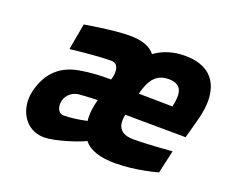

<svg xmlns="http://www.w3.org/2000/svg" viewBox="-92 -651 944 802"><g transform="rotate(20 380.0 -250.0)"><path d="M478 -296C493 -355 516 -396 576 -396C611 -396 628 -381 633 -358C636 -341 634 -318 628 -294L478 -296ZM215 -103C186 -103 180 -135 185 -157C192 -187 218 -206 247 -208C274 -210 308 -212 326 -212C317 -179 312 -146 316 -116C283 -108 241 -103 215 -103ZM521 -109C477 -109 458 -127 453 -153C451 -165 452 -180 455 -194L724 -192L747 -277C756 -309 762 -346 760 -378C755 -460 706 -511 606 -511C555 -511 510 -497 473 -470C451 -500 409 -511 359 -511C290 -511 163 -489 163 -489L142 -372C142 -372 254 -386 324 -386C362 -386 358 -337 349 -312C302 -313 255 -310 210 -302C139 -289 80 -249 57 -153C38 -72 82 11 168 11C216 11 314 -21 344 -37C370 -3 420 11 483 11C579 11 670 -16 670 -16L693 -118C693 -118 590 -109 521 -109Z"/></g></svg>

Font: RazerF5
Style: Bold Italic
Weight: 700
Foundry: Razer Inc.
Version: Version 2